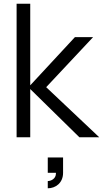

<svg xmlns="http://www.w3.org/2000/svg" viewBox="-20 -740 555 1035"><path d="M69.5 0H143V-260L408 0H515L229 -270L482 -540H384L143 -280V-720H69.5ZM237.5 236V275C280 275 320 246 320 191.5V109H237.5V191.5H281.5V195C281.5 224 254.5 236 237.5 236Z"/></svg>

Font: Vela Sans
Style: Regular
Weight: 400
Designer: Principal design: Mikhail Sharanda - project Manrope.
Design modification: Ravid Balaliev
Foundry: Mikhail Sharanda
Version: Version 1.001